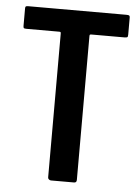

<svg xmlns="http://www.w3.org/2000/svg" viewBox="-50 -713 550 753"><g transform="rotate(5 225.0 -336.5)"><path d="M179 0Q175 0 171 -3Q167 -6 167 -11V-577Q167 -582 165.5 -583Q164 -584 160 -584H32Q23 -584 21 -586Q19 -588 19 -595V-663Q19 -669 21 -671Q23 -673 31 -673H417Q426 -673 428.5 -671Q431 -669 431 -663V-596Q431 -588 428.5 -586Q426 -584 417 -584H289Q283 -584 281.5 -583Q280 -582 280 -577V-11Q280 0 270 0Z"/></g></svg>

Font: Glory SemiBold
Style: Regular
Weight: 600
Designer: Robert Leuschke
Foundry: Robert Leuschke
Version: Version 1.011